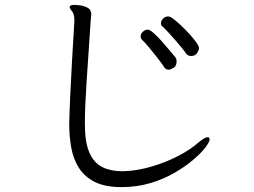

<svg xmlns="http://www.w3.org/2000/svg" viewBox="-20 -740 1040 785"><path d="M488 -40Q541 -42 598 -58.5Q655 -75 706 -101Q757 -127 791 -157Q817 -179 829 -179Q837 -179 837 -170Q837 -160 820 -137.5Q803 -115 771 -87.5Q739 -60 694.5 -34Q650 -8 595 8.5Q540 25 477 25Q410 25 368 4Q326 -17 303 -53Q280 -89 271.5 -135.5Q263 -182 263 -233Q264 -279 267 -346Q270 -413 274.5 -492Q279 -571 284 -652V-658Q284 -683 274.5 -694Q265 -705 265 -712Q265 -714 266 -715Q270 -720 285 -720Q288 -720 304.5 -718.5Q321 -717 337 -709Q353 -701 353 -681Q353 -676 352 -670.5Q351 -665 351 -659Q341 -510 334 -405Q327 -300 327 -237V-233Q327 -158 345.5 -116Q364 -74 398 -57Q432 -40 478 -40ZM794 -543Q794 -536 786 -523.5Q778 -511 761 -511Q748 -511 740 -522Q736 -529 724 -543.5Q712 -558 696.5 -576Q681 -594 666.5 -609.5Q652 -625 643 -633Q638 -637 638 -645Q638 -655 647 -664Q656 -673 668 -673Q677 -673 697 -656.5Q717 -640 739.5 -617Q762 -594 778 -573Q794 -552 794 -543ZM702 -488Q702 -470 689.5 -462.5Q677 -455 669 -455Q658 -455 650 -467Q642 -480 624.5 -502.5Q607 -525 589 -546.5Q571 -568 561 -577Q555 -583 555 -591Q555 -602 564.5 -610.5Q574 -619 584 -619Q592 -619 608.5 -604.5Q625 -590 643 -569.5Q661 -549 676 -531Q691 -513 697 -506Q702 -500 702 -488Z"/></svg>

Font: QiushuiShotai Bright
Style: Regular
Weight: 400
Designer: Christian Thalmann (Catharsis Fonts)
Version: Version 1.250;